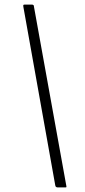

<svg xmlns="http://www.w3.org/2000/svg" viewBox="-20 -762 371 838"><path d="M232 56Q222 56 221 46L82 -732Q81 -738 82 -740Q83 -742 88 -742H120Q123 -742 126 -739.5Q129 -737 128 -734L270 52Q270 54 269.5 55Q269 56 264 56H232Z"/></svg>

Font: Libre Franklin ExtraLight
Style: Italic
Weight: 250
Italic angle: -8°
Designer: Pablo Impallari, Rodrigo Fuenzalida, Nhung Nguyen
Foundry: Impallari Type
Version: Version 3.000